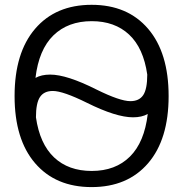

<svg xmlns="http://www.w3.org/2000/svg" viewBox="-20 -760 754 790"><path d="M124.5 -88.4Q40 -186.5 40 -364.7Q40 -543 124.5 -641.6Q209 -740.2 356.9 -740.2Q504.9 -740.2 589.4 -641.6Q673.8 -543 673.8 -364.7Q673.8 -186.5 589.4 -88.4Q504.9 9.8 356.9 9.8Q209 9.8 124.5 -88.4ZM127.9 -277.3Q143.6 -168 202.6 -112.3Q261.7 -56.6 357.4 -56.6Q455.1 -56.6 514.6 -115.7Q574.2 -174.8 587.9 -291Q563.5 -277.3 527.3 -277.3Q458 -277.3 337.9 -336.9Q239.3 -385.7 197.3 -385.7Q161.1 -385.7 144.5 -360.8Q127.9 -335.9 127.9 -277.3ZM126 -439.5Q150.4 -453.1 186.5 -453.1Q254.9 -453.1 377 -391.6Q473.6 -343.8 516.6 -343.8Q552.7 -343.8 569.3 -368.7Q585.9 -393.6 585.9 -453.1Q570.3 -562.5 511.2 -617.7Q452.1 -672.9 357.4 -672.9Q259.8 -672.9 199.7 -614.3Q139.6 -555.7 126 -439.5Z"/></svg>

Font: Gen Shin Gothic Normal
Style: Regular
Weight: 300
Designer: [Source Han Sans]
Ryoko NISHIZUKA  (kana & ideographs); Paul D. Hunt (Latin, Greek & Cyrillic); Wenlong ZHANG  (bopomofo
Version: Version 1.002.20150607